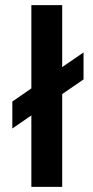

<svg xmlns="http://www.w3.org/2000/svg" viewBox="-20 -727 362 747"><path d="M222 0H102V-278L28 -227V-332L102 -383V-707H222V-466L305 -523V-418L222 -361Z"/></svg>

Font: Hind Siliguri SemiBold
Style: Regular
Weight: 600
Designer: Jyotish Sonowal
Foundry: Indian Type Foundry
Version: Version 1.001;PS 1.0;hotconv 1.0.86;makeotf.lib2.5.63406; tt